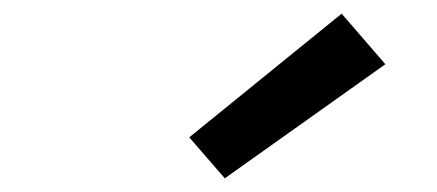

<svg xmlns="http://www.w3.org/2000/svg" viewBox="-20 -814 640 281"><path d="M309 -553 257 -613 480 -794 544 -720Z"/></svg>

Font: Iosevka SS04 Medium Extended
Style: Italic
Weight: 500
Width: 7
Italic angle: -9°
Monospace: yes
Designer: Belleve Invis
Foundry: Belleve Invis
Version: Version 19.0.0; ttfautohint (v1.8.4)